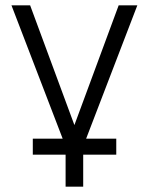

<svg xmlns="http://www.w3.org/2000/svg" viewBox="-20 -550 558 720"><path d="M292 30V150H226V30H103V-30H215L23 -530H93L259 -81L425 -530H495L303 -30H416V30Z"/></svg>

Font: Geist Light
Style: Regular
Weight: 400
Designer: Basement.studio, Andrés Briganti, Mateo Zaragoza
Foundry: Basement.studio, Vercel, Andrés Briganti, Guido Ferreyra, Mateo Zaragoza
Version: Version 1.401